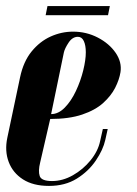

<svg xmlns="http://www.w3.org/2000/svg" viewBox="-26 -605 449 631"><path d="M335 -585 329 -555H124L130 -585ZM-2 -152 40 -351Q51 -403 78 -436Q105 -469 140.5 -485Q176 -501 214 -501Q258 -501 295.5 -481.5Q333 -462 354 -431.5Q375 -401 370 -368Q366 -343 352.5 -316.5Q339 -290 313 -266.5Q287 -243 244 -228.5Q201 -214 139 -214L106 -71Q99 -43 104.5 -26.5Q110 -10 145 -10Q180 -10 213.5 -29Q247 -48 271.5 -78Q296 -108 303 -141L312 -181H328L320 -145Q313 -113 289 -77.5Q265 -42 226.5 -18Q188 6 135 6Q83 6 49.5 -15.5Q16 -37 2.5 -73Q-11 -109 -2 -152ZM142 -230Q166 -230 187 -251.5Q208 -273 223.5 -306Q239 -339 247.5 -373.5Q256 -408 256 -433Q256 -456 249.5 -470Q243 -484 230 -484Q212 -484 199.5 -465Q187 -446 184 -433Z"/></svg>

Font: Emberly Black
Style: Italic
Weight: 900
Italic angle: -12°
Designer: Rajesh Rajput
Foundry: Rajesh Rajput
Version: Version 1.000